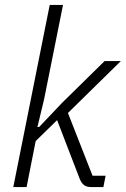

<svg xmlns="http://www.w3.org/2000/svg" viewBox="-20 -760 511 780"><path d="M182 -740H236L159 -356L132 -244H139L232 -342L405 -512H471L256 -301L356 -46H409L400 0H351Q332 0 321.5 -8Q311 -16 304 -33L212 -272L125 -187L88 0H34Z"/></svg>

Font: IBM Plex Sans Condensed Light
Style: Italic
Weight: 300
Width: 3
Italic angle: -11°
Designer: Mike Abbink, Paul van der Laan, Pieter van Rosmalen
Foundry: Bold Monday
Version: Version 1.3